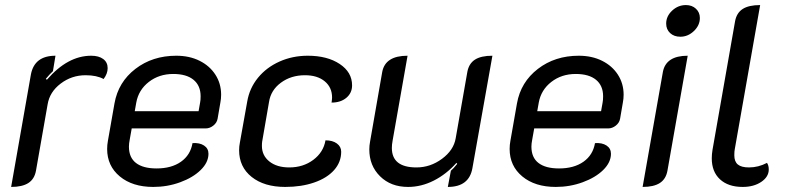

<svg xmlns="http://www.w3.org/2000/svg" viewBox="-20 -729 3125 758"><path d="M168 -317 122 -55Q116 -22 92 -6.5Q68 9 24 9L102 -435Q116 -509 199 -509L189 -448Q176 -436 161 -418L165 -414Q247 -509 340 -509Q370 -509 387.5 -496Q405 -483 405 -460Q405 -438 389 -417Q362 -432 318 -432Q263 -432 219.5 -399Q176 -366 168 -317Z M403 -141Q403 -157 406 -173L432 -321Q447 -405 514.5 -457Q582 -509 676 -509Q728 -509 768 -489Q808 -469 830.5 -434Q853 -399 853 -355Q853 -339 850 -324L839 -260Q836 -244 822 -233Q808 -222 792 -222H500L492 -177Q489 -162 489 -150Q489 -107 517 -85.5Q545 -64 598 -64Q657 -64 694.5 -90.5Q732 -117 740 -164Q768 -166 785.5 -154.5Q803 -143 803 -122Q803 -88 772.5 -58Q742 -28 691.5 -9.5Q641 9 585 9Q503 9 453 -32.5Q403 -74 403 -141ZM764 -290 770 -324Q772 -333 772 -349Q772 -391 744 -414Q716 -437 664 -437Q608 -437 567.5 -405.5Q527 -374 518 -324L512 -290Z M924 -136Q924 -151 927 -166L956 -328Q965 -381 998.5 -422Q1032 -463 1083.5 -486Q1135 -509 1195 -509Q1272 -509 1321 -476.5Q1370 -444 1370 -392Q1370 -362 1347.5 -343Q1325 -324 1289 -324Q1291 -338 1291 -344Q1291 -384 1262 -408Q1233 -432 1184 -432Q1129 -432 1089 -402.5Q1049 -373 1042 -326L1015 -170Q1014 -164 1014 -153Q1014 -115 1043.5 -91.5Q1073 -68 1122 -68Q1177 -68 1217 -98Q1257 -128 1265 -175Q1293 -175 1310 -162.5Q1327 -150 1327 -130Q1327 -89 1299 -57.5Q1271 -26 1220.5 -8.5Q1170 9 1106 9Q1023 9 973.5 -30.5Q924 -70 924 -136Z M1845 -65Q1832 9 1748 9L1760 -55Q1769 -62 1785 -82L1782 -86Q1742 -41 1692.5 -16Q1643 9 1591 9Q1523 9 1480.5 -33Q1438 -75 1438 -139Q1438 -154 1441 -170L1489 -445Q1501 -509 1589 -509L1530 -174Q1527 -158 1527 -145Q1527 -68 1624 -68Q1679 -68 1725 -102Q1771 -136 1779 -183L1825 -445Q1831 -478 1855 -493.5Q1879 -509 1924 -509Z M1992 -141Q1992 -157 1995 -173L2021 -321Q2036 -405 2103.5 -457Q2171 -509 2265 -509Q2317 -509 2357 -489Q2397 -469 2419.5 -434Q2442 -399 2442 -355Q2442 -339 2439 -324L2428 -260Q2425 -244 2411 -233Q2397 -222 2381 -222H2089L2081 -177Q2078 -162 2078 -150Q2078 -107 2106 -85.5Q2134 -64 2187 -64Q2246 -64 2283.5 -90.5Q2321 -117 2329 -164Q2357 -166 2374.5 -154.5Q2392 -143 2392 -122Q2392 -88 2361.5 -58Q2331 -28 2280.5 -9.5Q2230 9 2174 9Q2092 9 2042 -32.5Q1992 -74 1992 -141ZM2353 -290 2359 -324Q2361 -333 2361 -349Q2361 -391 2333 -414Q2305 -437 2253 -437Q2197 -437 2156.5 -405.5Q2116 -374 2107 -324L2101 -290Z M2610 -636Q2610 -665 2633.5 -687Q2657 -709 2688 -709Q2712 -709 2727.5 -694.5Q2743 -680 2743 -658Q2743 -629 2719.5 -606.5Q2696 -584 2666 -584Q2641 -584 2625.5 -598.5Q2610 -613 2610 -636ZM2597 -445Q2609 -509 2695 -509L2615 -55Q2609 -22 2585 -6.5Q2561 9 2517 9Z M2790 -104Q2790 -120 2793 -138L2882 -645Q2888 -678 2912 -693.5Q2936 -709 2981 -709L2881 -141Q2879 -132 2879 -116Q2879 -91 2893 -79.5Q2907 -68 2937 -68Q2974 -68 3008 -86Q3015 -76 3015 -60Q3015 -31 2985.5 -11Q2956 9 2912 9Q2855 9 2822.5 -21Q2790 -51 2790 -104Z"/></svg>

Font: K2D
Style: Italic
Weight: 400
Italic angle: -10°
Designer: Katatrad Aksorn Co.,Ltd.
Foundry: Cadson Demak Co.,Ltd.
Version: Version 1.000; ttfautohint (v1.6)